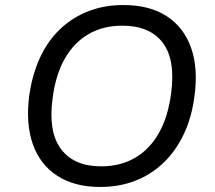

<svg xmlns="http://www.w3.org/2000/svg" viewBox="-20 -734 855 763"><path d="M378 9Q276 9 207.5 -35.5Q139 -80 110.5 -161Q82 -242 96 -353Q108 -438 139 -505Q170 -572 219 -618.5Q268 -665 331.5 -689.5Q395 -714 470 -714Q574 -714 642 -670Q710 -626 739 -545Q768 -464 753 -353Q742 -267 710 -200Q678 -133 629 -86.5Q580 -40 517 -15.5Q454 9 378 9ZM382 -73Q459 -73 517 -107Q575 -141 611.5 -205.5Q648 -270 660 -363Q678 -497 626.5 -564.5Q575 -632 466 -632Q390 -632 332 -598.5Q274 -565 237.5 -501Q201 -437 189 -343Q171 -210 222.5 -141.5Q274 -73 382 -73Z"/></svg>

Font: Nunito Sans 7pt
Style: Italic
Weight: 400
Italic angle: -9°
Designer: Vernon Adams
Foundry: Vernon Adams
Version: Version 3.101;gftools[0.9.27]